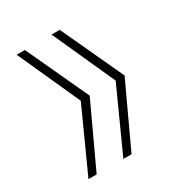

<svg xmlns="http://www.w3.org/2000/svg" viewBox="-131 -604 640 691"><g transform="rotate(-30 188.5 -258.5)"><path d="M217 -517 337 -258 217 0H183L300 -258L183 -517ZM72 -517 192 -258 72 0H38L155 -258L38 -517Z"/></g></svg>

Font: Mona Sans Expanded ExtraLight
Style: Regular
Weight: 200
Width: 7
Designer: Deni Anggara
Foundry: GitHub
Version: Version 1.001;gftools[0.9.33]